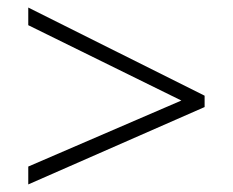

<svg xmlns="http://www.w3.org/2000/svg" viewBox="-20 -614 611 504"><path d="M54.2 -129.9V-176.8L456.1 -350.1L54.2 -547.9V-594.2L517.1 -362.8V-333Z"/></svg>

Font: Open Sans Light
Style: Regular
Weight: 300
Foundry: Ascender Corporation
Version: Version 1.10